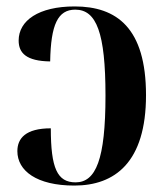

<svg xmlns="http://www.w3.org/2000/svg" viewBox="-20 -567 520 597"><path d="M211 10C337 10 434 -62 434 -271C434 -480 343 -547 212 -547C100 -547 38 -503 38 -441C38 -402 62 -377 136 -376C138 -491 160 -537 214 -537C280 -537 308 -465 308 -270C308 -71 278 0 215 0C158 0 138 -44 138 -168C60 -168 34 -137 34 -97C34 -36 94 10 211 10Z"/></svg>

Font: Noto Serif Display SemiCondensed SemiBold
Style: Regular
Weight: 600
Width: 4
Designer: Monotype Design Team
Foundry: Monotype Imaging Inc.
Version: Version 2.009